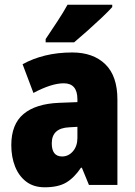

<svg xmlns="http://www.w3.org/2000/svg" viewBox="-20 -786 573 816"><path d="M287 -563Q376 -563 427.5 -513Q479 -463 479 -363V0H358L328 -73H324Q295 -30 261 -10Q227 10 170 10Q123 10 91.5 -14Q60 -38 44 -78.5Q28 -119 28 -169Q28 -258 80 -301.5Q132 -345 231 -349L309 -352V-364Q309 -432 251 -432Q199 -432 122 -391L76 -513Q119 -537 172 -550Q225 -563 287 -563ZM275 -245Q200 -242 200 -177Q200 -121 244 -121Q271 -121 290 -143Q309 -165 309 -200V-247ZM457 -756Q441 -738 412.5 -711Q384 -684 352.5 -656Q321 -628 295 -606H174V-620Q198 -656 223.5 -694.5Q249 -733 267 -766H457Z"/></svg>

Font: Noto Sans Gujarati Condensed Black
Style: Regular
Weight: 900
Width: 3
Designer: Jelle Bosma - Monotype Design Team, Universal Thirst
Foundry: Monotype Imaging Inc.
Version: Version 2.106; ttfautohint (v1.8.4.7-5d5b)